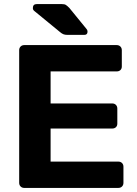

<svg xmlns="http://www.w3.org/2000/svg" viewBox="-20 -921 670 941"><path d="M311 -750Q298 -750 290 -753.5Q282 -757 274 -764L146 -869Q141 -874 141 -881Q141 -901 160 -901H283Q296 -901 302.5 -897Q309 -893 320 -882L404 -779Q409 -774 409 -766Q409 -750 393 -750ZM99 0Q88 0 81 -7Q74 -14 74 -25V-675Q74 -686 81 -693Q88 -700 99 -700H552Q563 -700 570 -693Q577 -686 577 -675V-595Q577 -584 570 -577.5Q563 -571 552 -571H228V-414H530Q541 -414 548 -407Q555 -400 555 -389V-315Q555 -304 548 -297.5Q541 -291 530 -291H228V-129H560Q571 -129 578 -122Q585 -115 585 -104V-25Q585 -14 578 -7Q571 0 560 0Z"/></svg>

Font: Fz Rubik SemBd
Style: Regular
Weight: 600
Designer: Hubert and Fischer
Foundry: Hubert and Fischer
Version: Vit hóa bi FontZin.com